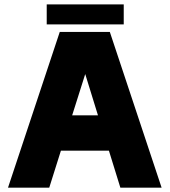

<svg xmlns="http://www.w3.org/2000/svg" viewBox="-20 -871 787 891"><path d="M538.6 0 485.4 -171.9H262.7L208.5 0H17.1L257.3 -722.7H489.7L730 0ZM375.5 -527.3 314.9 -335.9H434.6ZM196.8 -757.8V-850.6H554.2V-757.8Z"/></svg>

Font: Giphurs Black
Style: Regular
Weight: 900
Version: Version 0.920; ttfautohint (v1.8.4.7-5d5b)